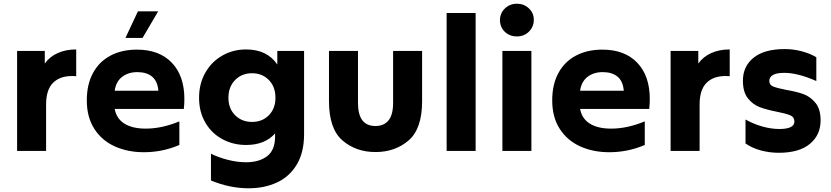

<svg xmlns="http://www.w3.org/2000/svg" viewBox="-20 -812 4472 1033"><path d="M72 -538H221V-470Q247 -507 290.5 -526.5Q334 -546 390 -546V-402Q382 -403 368 -403Q301 -403 264.5 -365.5Q228 -328 228 -250V0H72Z M447 -272Q447 -358 480.5 -419.5Q514 -481 575 -513Q636 -545 717 -545Q837 -545 904.5 -474.5Q972 -404 972 -279Q972 -253 969 -226H597Q607 -173 650 -146.5Q693 -120 764 -120Q851 -120 945 -159V-32Q854 7 754 7Q668 7 598.5 -24Q529 -55 488 -118Q447 -181 447 -272ZM719 -424Q670 -424 637 -398.5Q604 -373 597 -324H832Q828 -375 798.5 -399.5Q769 -424 719 -424ZM722 -751H831L747 -608H655Z M1304 61Q1374 61 1417 28.5Q1460 -4 1460 -78V-94Q1405 -32 1304 -32Q1235 -32 1177 -63Q1119 -94 1085 -152Q1051 -210 1051 -286Q1051 -362 1085 -421.5Q1119 -481 1177 -513.5Q1235 -546 1304 -546Q1417 -546 1472 -465V-538H1616V-90Q1616 9 1576 74.5Q1536 140 1468.5 170.5Q1401 201 1318 201Q1216 201 1115 159V15Q1155 35 1206 48Q1257 61 1304 61ZM1462 -286Q1462 -345 1426.5 -381.5Q1391 -418 1336 -418Q1281 -418 1245 -381.5Q1209 -345 1209 -286Q1209 -228 1245 -192Q1281 -156 1336 -156Q1391 -156 1426.5 -192Q1462 -228 1462 -286Z M1750 -268V-538H1906V-258Q1906 -134 2000 -134Q2046 -134 2070.5 -164.5Q2095 -195 2095 -258V-538H2251V-268Q2251 -119 2178.5 -56.5Q2106 6 2000 6Q1895 6 1822.5 -56.5Q1750 -119 1750 -268Z M2383 -742H2539V0H2383Z M2683 -538H2839V0H2683ZM2670 -704Q2670 -741 2696.5 -766.5Q2723 -792 2761 -792Q2799 -792 2825.5 -767Q2852 -742 2852 -706Q2852 -668 2826 -642Q2800 -616 2761 -616Q2722 -616 2696 -641Q2670 -666 2670 -704Z M2951 -272Q2951 -358 2984.5 -419.5Q3018 -481 3079 -513Q3140 -545 3221 -545Q3341 -545 3408.5 -474.5Q3476 -404 3476 -279Q3476 -253 3473 -226H3101Q3111 -173 3154 -146.5Q3197 -120 3268 -120Q3355 -120 3449 -159V-32Q3358 7 3258 7Q3172 7 3102.5 -24Q3033 -55 2992 -118Q2951 -181 2951 -272ZM3223 -424Q3174 -424 3141 -398.5Q3108 -373 3101 -324H3336Q3332 -375 3302.5 -399.5Q3273 -424 3223 -424Z M3588 -538H3737V-470Q3763 -507 3806.5 -526.5Q3850 -546 3906 -546V-402Q3898 -403 3884 -403Q3817 -403 3780.5 -365.5Q3744 -328 3744 -250V0H3588Z M3991 -40V-169Q4036 -144 4083 -131Q4130 -118 4173 -118Q4254 -118 4254 -158Q4254 -182 4232 -191.5Q4210 -201 4159 -211Q4103 -222 4066.5 -236Q4030 -250 4003.5 -283.5Q3977 -317 3977 -378Q3977 -455 4034.5 -501.5Q4092 -548 4202 -548Q4249 -548 4294 -536Q4339 -524 4372 -504V-376Q4273 -420 4200 -420Q4158 -420 4138.5 -408.5Q4119 -397 4119 -377Q4119 -355 4140 -346.5Q4161 -338 4212 -328Q4266 -319 4303 -305.5Q4340 -292 4367.5 -258.5Q4395 -225 4395 -164Q4395 -86 4337.5 -38Q4280 10 4170 10Q4121 10 4074 -2.5Q4027 -15 3991 -40Z"/></svg>

Font: Chess Sans
Style: Bold
Weight: 700
Designer: Wolf Bōese
Foundry: Wolf Bōese
Version: Version 7.223